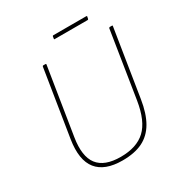

<svg xmlns="http://www.w3.org/2000/svg" viewBox="-180 -904 996 1049"><g transform="rotate(-30 317.5 -379.0)"><path d="M292 12Q180 12 132 -48Q84 -108 103 -230L170 -650Q171 -655 175 -655H188Q194 -655 193 -650L126 -230Q108 -118 149.5 -64Q191 -10 293 -10Q394 -10 449 -61.5Q504 -113 523 -232L589 -650Q591 -655 595 -655H608Q614 -655 612 -650L545 -229Q532 -145 501 -91.5Q470 -38 419 -13Q368 12 292 12ZM301 -748Q296 -748 298 -753L300 -766Q301 -770 305 -770H513Q518 -770 517 -766L514 -752Q513 -748 509 -748Z"/></g></svg>

Font: Sofia Sans Thin
Style: Italic
Weight: 250
Italic angle: -9°
Version: Version 4.100-B